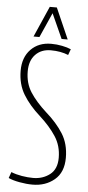

<svg xmlns="http://www.w3.org/2000/svg" viewBox="-61 -930 446 974"><g transform="rotate(5 162.5 -443.0)"><path d="M277 -691 266 -661Q227 -677 177 -677Q128 -677 98.5 -646Q69 -615 69 -561Q69 -500 98.5 -454.5Q128 -409 180 -362Q235 -314 267.5 -262.5Q300 -211 300 -140Q300 -66 254.5 -28Q209 10 143 10Q112 10 76.5 3.5Q41 -3 20 -13L31 -44Q56 -34 86 -29Q116 -24 143 -24Q192 -24 228 -51.5Q264 -79 264 -137Q264 -198 233 -245.5Q202 -293 150 -340Q96 -388 64.5 -440Q33 -492 33 -561Q33 -629 72.5 -669.5Q112 -710 176 -710Q204 -710 231.5 -704.5Q259 -699 277 -691ZM83 -739 152 -896H188L257 -739H226L169 -865L113 -739Z"/></g></svg>

Font: Georama Condensed ExtraLight
Style: Regular
Weight: 200
Width: 3
Designer: Jean-Baptiste Levee
Foundry: Production Type
Version: Version 1.000